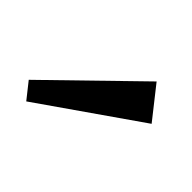

<svg xmlns="http://www.w3.org/2000/svg" viewBox="-63 -846 327 327"><g transform="rotate(45 100.5 -682.5)"><path d="M201 -716 23 -592 0 -621 156 -773Z"/></g></svg>

Font: Pathway Extreme Condensed ExtraLight
Style: Regular
Weight: 250
Width: 3
Version: Version 1.001;gftools[0.9.26]